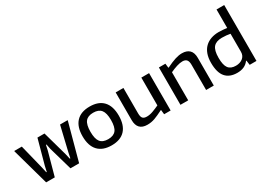

<svg xmlns="http://www.w3.org/2000/svg" viewBox="-12 -1601 3305 2404"><g transform="rotate(-30 1640.5 -399.0)"><path d="M20 -534V-540H129L217 -186L234 -109H241L258 -186L355 -540H457L556 -186L574 -109H582L598 -186L682 -540H791V-534L646 0H521L424 -338L410 -408H402L387 -338L294 0H169Z M1114 10Q986 10 919 -61.5Q852 -133 852 -270Q852 -407 919 -478.5Q986 -550 1114 -550Q1242 -550 1308.5 -478.5Q1375 -407 1375 -270Q1375 -133 1308.5 -61.5Q1242 10 1114 10ZM1114 -79Q1192 -79 1227.5 -123.5Q1263 -168 1263 -270Q1263 -372 1227.5 -416.5Q1192 -461 1114 -461Q1036 -461 1001 -416.5Q966 -372 966 -270Q966 -168 1001 -123.5Q1036 -79 1114 -79Z M1629 10Q1558 10 1522 -28Q1486 -66 1486 -139V-540H1598V-173Q1598 -123 1615.5 -102.5Q1633 -82 1675 -82Q1718 -82 1765 -99.5Q1812 -117 1857 -138V-540H1969V0H1875L1868 -65H1864Q1823 -45 1793 -31Q1763 -17 1737 -8Q1711 1 1685.5 5.5Q1660 10 1629 10Z M2111 -540H2205L2212 -478H2218Q2296 -516 2349.5 -533Q2403 -550 2448 -550Q2518 -550 2555.5 -513Q2593 -476 2593 -401V0H2482V-364Q2482 -415 2462.5 -437Q2443 -459 2402 -459Q2367 -459 2320.5 -444.5Q2274 -430 2223 -406V0H2111Z M2930 10Q2819 10 2762 -56.5Q2705 -123 2705 -263Q2705 -335 2724.5 -389Q2744 -443 2780.5 -478.5Q2817 -514 2868 -532Q2919 -550 2982 -550Q3014 -550 3043 -547Q3072 -544 3099 -541V-808H3210V0H3112L3103 -66H3097Q3042 10 2930 10ZM2959 -76Q2988 -76 3013.5 -84Q3039 -92 3058 -107Q3077 -122 3088 -144Q3099 -166 3099 -195V-457Q3073 -462 3043 -465Q3013 -468 2979 -468Q2896 -468 2857 -423.5Q2818 -379 2818 -270Q2818 -165 2851.5 -120.5Q2885 -76 2959 -76Z"/></g></svg>

Font: Encode Sans Normal
Style: Medium
Weight: 500
Designer: Pablo Impallari, Andres Torresi
Foundry: Pablo Impallari, Andres Torresi
Version: Version 1.000; ttfautohint (v1.00) -l 8 -r 50 -G 200 -x 14 -